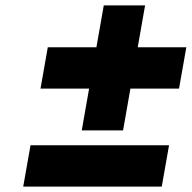

<svg xmlns="http://www.w3.org/2000/svg" viewBox="-20 -691 710 711"><path d="M93 -153 66 0H579L606 -153ZM435.7 -208 463 -363H643L670 -516H490L517.3 -671H364.3L337 -516H157L130 -363H310L282.7 -208Z"/></svg>

Font: Hussar Wysoki
Style: Obl
Weight: 700
Foundry: Cannot Into Space Fonts
Version: Version 0.92